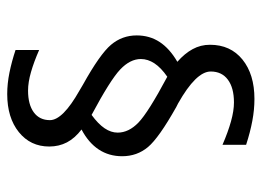

<svg xmlns="http://www.w3.org/2000/svg" viewBox="-118 -538 735 540"><g transform="rotate(-90 250.0 -268.5)"><path d="M378.9 -592.8V-526.4Q345.7 -541 316.9 -549.3Q288.1 -557.6 264.6 -557.6Q225.6 -557.6 203.6 -541.5Q181.6 -525.4 181.6 -496.1Q181.6 -460 264.6 -413.1Q275.4 -407.2 281.2 -403.3Q367.2 -355.5 393.6 -324.2Q419.9 -293 419.9 -252Q419.9 -215.8 401.4 -187.5Q382.8 -159.2 345.7 -137.7Q369.1 -117.2 381.3 -94.7Q393.6 -72.3 393.6 -45.9Q393.6 11.7 352.1 45.4Q310.5 79.1 241.2 79.1Q210.9 79.1 179.7 73.2Q148.4 67.4 112.3 55.7V-10.7Q148.4 4.9 178.2 13.2Q208 21.5 231.4 21.5Q272.5 21.5 295.4 4.4Q318.4 -12.7 318.4 -43.9Q318.4 -85 228.5 -135.7L218.8 -140.6Q131.8 -189.5 106 -220.2Q80.1 -251 80.1 -293Q80.1 -330.1 99.1 -358.9Q118.2 -387.7 155.3 -407.2Q130.9 -425.8 119.1 -448.2Q107.4 -470.7 107.4 -498Q107.4 -550.8 147.9 -583.5Q188.5 -616.2 254.9 -616.2Q284.2 -616.2 315.4 -609.9Q346.7 -603.5 378.9 -592.8ZM196.3 -378.9Q170.9 -360.4 158.7 -342.3Q146.5 -324.2 146.5 -305.7Q146.5 -274.4 174.8 -247.1Q203.1 -219.7 303.7 -166Q329.1 -183.6 341.3 -202.1Q353.5 -220.7 353.5 -240.2Q353.5 -270.5 324.2 -298.3Q294.9 -326.2 196.3 -378.9Z"/></g></svg>

Font: BabelStone Xiangqi Colour
Style: Regular
Weight: 400
Designer: Andrew West
Foundry: BabelStone
Version: Version 11.001 November 01, 2021